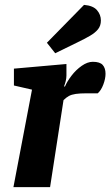

<svg xmlns="http://www.w3.org/2000/svg" viewBox="-20 -766 452 786"><path d="M35 0 111 -399 37 -416V-485L252 -504V-457Q252 -446 249 -434Q246 -422 242 -412H246Q255 -433 273 -456.5Q291 -480 314.5 -496.5Q338 -513 360 -513Q389 -513 400.5 -500Q412 -487 412 -464Q412 -444 403 -420Q394 -396 380 -384H334Q307 -384 290 -381.5Q273 -379 262 -373Q251 -367 240 -356L185 0ZM206 -548 172 -591 324 -746Q361 -743 377 -724.5Q393 -706 393 -682Q393 -661 381.5 -646.5Q370 -632 348.5 -619.5Q327 -607 296 -592Z"/></svg>

Font: Faustina Light ExtraBold
Style: Italic
Weight: 800
Italic angle: -8°
Version: Version 1.200